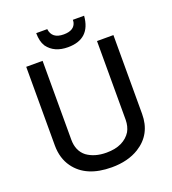

<svg xmlns="http://www.w3.org/2000/svg" viewBox="-162 -1021 1045 1166"><g transform="rotate(-20 361.0 -438.5)"><path d="M277.8 -900.4Q285.6 -835.9 361.8 -835.9Q431.2 -835.9 442.4 -886.2Q442.4 -888.7 442.9 -893.3Q443.4 -897.9 443.4 -900.4H516.1Q504.4 -753.9 359.9 -753.9Q271.5 -753.9 228.5 -812.5L226.1 -816.4L226.6 -815.9Q207 -845.7 206.5 -900.4ZM537.1 -729H643.1V-219.7Q643.1 -88.4 537.6 -22.5Q465.3 22.5 360.4 22.5Q194.8 22.5 121.6 -79.6Q80.1 -137.2 79.6 -219.7V-729H185.5V-219.7Q185.5 -146.5 234.4 -108.4Q284.7 -72.3 360.4 -72.3Q418 -72.3 457.5 -91.6Q497.1 -110.8 519 -146Q536.6 -177.7 537.1 -219.7Z"/></g></svg>

Font: SolaimanLipi
Style: Bold
Weight: 700
Designer: Solaiman Karim
Foundry: Al Mamun Sumon
Version: Version 2.000